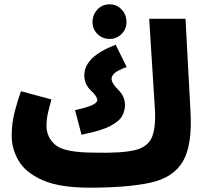

<svg xmlns="http://www.w3.org/2000/svg" viewBox="-20 -847 953 888"><path d="M565 -745Q565 -779 542.5 -803Q520 -827 487 -827Q453 -827 430.5 -803Q408 -779 408 -745Q408 -713 430.5 -690Q453 -667 487 -667Q520 -667 542.5 -690Q565 -713 565 -745ZM558 -361Q558 -401 527 -431.5Q496 -462 496 -483Q496 -497 511.5 -510Q527 -523 566 -537L515 -640Q370 -585 370 -499Q370 -457 400 -429Q430 -401 430 -384Q430 -359 327 -338L357 -224Q449 -242 491.5 -265Q534 -288 546 -312.5Q558 -337 558 -361ZM394 21Q572 21 677.5 -2.5Q783 -26 826.5 -101.5Q870 -177 861 -332L838 -760H670L696 -349Q702 -259 683 -213Q664 -167 603 -152.5Q542 -138 420 -141Q278 -141 236.5 -176.5Q195 -212 195 -265Q195 -296 202.5 -327.5Q210 -359 218 -387L77 -425Q63 -387 48.5 -332.5Q34 -278 34 -219Q34 -158 66.5 -103Q99 -48 177.5 -13.5Q256 21 394 21Z"/></svg>

Font: Noto Sans Arabic Condensed Black
Style: Regular
Weight: 900
Width: 3
Designer: Nadine Chahine
Foundry: Monotype Imaging Inc.
Version: 1.001